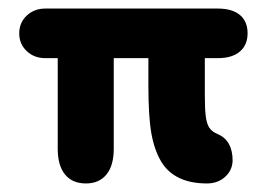

<svg xmlns="http://www.w3.org/2000/svg" viewBox="-20 -418 628 449"><path d="M115 -282V-70Q115 -31 132 -10Q149 11 181 11Q212 11 229 -10Q246 -31 246 -70V-282H327V-219Q327 -145 334 -106Q341 -67 357 -40Q388 11 464 11Q489 11 506 -4Q523 -19 524 -42Q524 -89 490 -104Q483 -107 478 -110.5Q473 -114 469 -120Q463 -130 461 -147.5Q459 -165 459 -195V-282H489Q523 -282 541 -297.5Q559 -313 559 -340Q559 -368 541 -383Q523 -398 489 -398H86Q60 -398 42.5 -381.5Q25 -365 25 -340Q25 -315 42.5 -298.5Q60 -282 86 -282Z"/></svg>

Font: Beiruti ExtraBold
Style: Regular
Weight: 800
Designer: Arlette Boutros
Foundry: Boutros
Version: Version 1.41